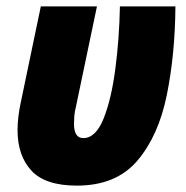

<svg xmlns="http://www.w3.org/2000/svg" viewBox="-20 -573 582 602"><path d="M530 -553H356Q354 -451 341.5 -356Q329 -261 304.5 -200.5Q280 -140 241 -140Q212 -140 212 -185Q212 -195 213 -209Q214 -223 218 -238L284 -553H108L46 -256Q35 -206 35 -165Q35 -85 78.5 -38Q122 9 221 9Q344 9 410.5 -69Q477 -147 503 -275Q529 -403 530 -553Z"/></svg>

Font: Noto Sans Display SemiCondensed Black
Style: Italic
Weight: 900
Width: 4
Designer: Monotype Design team
Foundry: Monotype Imaging Inc.
Version: 1.000